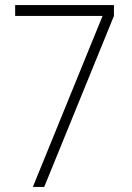

<svg xmlns="http://www.w3.org/2000/svg" viewBox="-20 -740 521 760"><path d="M155 0H110L386 -677H40V-720H431V-677Z"/></svg>

Font: Manrope Variable Light
Style: Regular
Weight: 200
Designer: Mikhail Sharanda
Foundry: Mikhail Sharanda
Version: Version 4.505